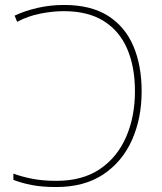

<svg xmlns="http://www.w3.org/2000/svg" viewBox="-20 -744 654 774"><path d="M206 10Q150 10 108.5 2Q67 -6 34 -19V-44Q70 -31 111.5 -23Q153 -15 208 -15Q312 -15 382 -62Q452 -109 488 -191Q524 -273 524 -376Q524 -474 493 -546.5Q462 -619 398.5 -659Q335 -699 237 -699Q192 -699 142 -689Q92 -679 49 -656L39 -681Q79 -700 130.5 -712Q182 -724 238 -724Q346 -724 415 -680.5Q484 -637 517.5 -558.5Q551 -480 551 -376Q551 -267 512 -179.5Q473 -92 396.5 -41Q320 10 206 10Z"/></svg>

Font: Noto Sans Thin
Style: Regular
Weight: 100
Designer: Monotype Design Team
Foundry: Monotype Imaging Inc.
Version: Version 2.007